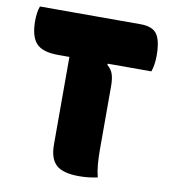

<svg xmlns="http://www.w3.org/2000/svg" viewBox="-80 -770 760 849"><g transform="rotate(10 300.0 -345.5)"><path d="M414 0Q374 9 331 9Q259 9 228.5 -18.5Q198 -46 198 -110V-503H147Q77 -503 49 -533.5Q21 -564 21 -634Q21 -653 23.5 -670Q26 -687 31 -700H483Q537 -700 557 -671Q577 -642 577 -575Q577 -534 566 -503H371L369 -498Q389 -481 395.5 -460Q402 -439 402 -408V-125Q402 -89 404.5 -58Q407 -27 414 0Z"/></g></svg>

Font: Recursive Sn Csl St Blk
Style: Regular
Weight: 900
Version: Version 1.079;hotconv 1.0.112;makeotfexe 2.5.65598; ttfautoh